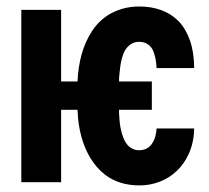

<svg xmlns="http://www.w3.org/2000/svg" viewBox="-20 -559 640 589"><path d="M445.8 -222.2V-309.1H345.2Q345.2 -319.3 346.2 -330.3Q347.2 -341.3 348.6 -352.1Q351.1 -372.6 357.4 -390.9Q363.8 -409.2 376 -419.4Q381.8 -424.8 389.4 -427.7Q397 -430.7 406.2 -430.7Q420.4 -430.7 430.4 -425Q440.4 -419.4 446.8 -409.2Q452.6 -398.4 456.1 -383.5Q459.5 -368.7 460.4 -350.1H575.7Q575.2 -399.9 562.5 -435.5Q549.8 -471.2 527.8 -494.1Q504.9 -517.1 474.4 -528.1Q443.8 -539.1 407.7 -539.1Q379.4 -539.1 355.2 -532Q331.1 -524.9 311.5 -512.7Q281.2 -493.2 261.2 -461.9Q241.2 -430.7 230.5 -392.6Q225.1 -373 221.9 -352.1Q218.8 -331.1 217.8 -309.1H167.5V-528.8H45.4V0H167.5V-222.2H217.8L218.3 -216.3Q218.8 -196.8 221.7 -177.7Q224.6 -158.7 229.5 -140.6Q238.8 -105 257.3 -74.2Q275.9 -43.5 301.8 -23.4Q322.3 -7.3 349.1 1.2Q376 9.8 408.2 9.8Q440.4 9.8 470.2 -1.7Q500 -13.2 522.9 -35.2Q545.9 -57.1 560.3 -89.8Q574.7 -122.6 575.7 -165H460.4Q459.5 -151.4 456.3 -140.1Q453.1 -128.9 447.8 -120.6Q440.9 -109.4 430.7 -103.8Q420.4 -98.1 406.7 -98.1Q396 -98.1 387.2 -102.3Q378.4 -106.4 372.1 -113.3Q363.8 -122.6 358.4 -136.5Q353 -150.4 349.6 -167.5Q347.7 -178.2 346.7 -189.9Q345.7 -201.7 345.2 -212.9V-222.2Z"/></svg>

Font: Roboto Mono SemiBold
Style: Regular
Weight: 600
Monospace: yes
Designer: Google
Version: Version 3.000